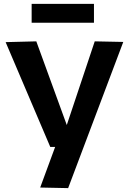

<svg xmlns="http://www.w3.org/2000/svg" viewBox="-20 -757 655 989"><path d="M187 209 264 0H239L9 -540L167 -544L324 -113L468 -544L615 -541L331 212ZM143 -640V-737H464V-640Z"/></svg>

Font: Georama SemiExpanded SemiBold
Style: Regular
Weight: 600
Width: 6
Designer: Jean-Baptiste Levee
Foundry: Production Type
Version: Version 1.001